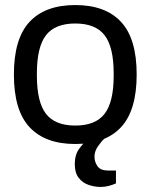

<svg xmlns="http://www.w3.org/2000/svg" viewBox="-20 -558 596 760"><path d="M278 12Q159 12 97 -54.5Q35 -121 35 -263Q35 -405 97 -471.5Q159 -538 278 -538Q397 -538 459 -471.5Q521 -405 521 -263Q521 -121 459 -54.5Q397 12 278 12ZM278 -61Q358 -61 394 -107.5Q430 -154 430 -259V-267Q430 -372 394 -418.5Q358 -465 278 -465Q198 -465 162 -418.5Q126 -372 126 -267V-259Q126 -154 162 -107.5Q198 -61 278 -61ZM378 182Q355 182 331 174Q307 166 291.5 146Q276 126 276 92Q276 55 293 31.5Q310 8 332 -12H392V-8Q381 2 367.5 21.5Q354 41 354 62Q354 83 366 100Q378 117 407 117H439V168Q423 175 408 178.5Q393 182 378 182Z"/></svg>

Font: Archivo VF Beta
Style: Regular
Weight: 400
Designer: Hector Gatti
Foundry: Omnibus-Type
Version: Version 1.002